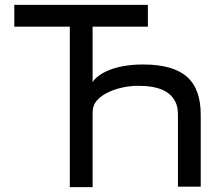

<svg xmlns="http://www.w3.org/2000/svg" viewBox="-20 -772 913 792"><path d="M569 -506C447 -506 381 -465 362 -433V-662H590V-752H39V-662H268V0H362V-292C362 -303 362 -315 364 -326C374 -381 466 -418 550 -418C637 -418 687 -394 707 -344C713 -329 714 -310 714 -294V-2H808V-298C808 -439 737 -506 569 -506Z"/></svg>

Font: Hibana SubMedium
Style: Regular
Weight: 500
Width: 6
Designer: pygmalion
Foundry: ybstudio
Version: Version 0.930;hotconv 1.0.109;makeotfexe 2.5.65596